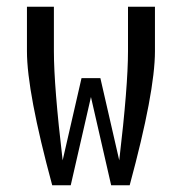

<svg xmlns="http://www.w3.org/2000/svg" viewBox="-20 -550 540 570"><path d="M135 0Q60 -277 60 -398V-530H140V-398Q140 -294 166 -74L222 -318H278L334 -74Q360 -294 360 -398V-530H440V-398Q440 -277 365 0H310L250 -262L190 0Z"/></svg>

Font: Iosevka SS08
Style: Regular
Weight: 400
Monospace: yes
Designer: Belleve Invis
Foundry: Belleve Invis
Version: 2.1.0; ttfautohint (v1.8.2)